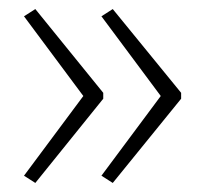

<svg xmlns="http://www.w3.org/2000/svg" viewBox="-20 -488 452 424"><path d="M380 -270 229 -84 204 -100 335 -276 204 -452 229 -468 380 -283ZM208 -270 58 -84 33 -100 164 -276 33 -452 58 -468 208 -283Z"/></svg>

Font: Noto Sans Georgian SemiCondensed ExtraLight
Style: Regular
Weight: 200
Width: 4
Designer: Monotype Design Team, Akaki Razmadze
Foundry: Google LLC
Version: Version 2.005; ttfautohint (v1.8.4.7-5d5b)